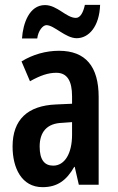

<svg xmlns="http://www.w3.org/2000/svg" viewBox="-20 -830 489 794"><path d="M71 -671H134C138 -703 157 -726 172 -726C204 -726 251 -672 297 -672C347 -672 391 -720 394 -810H331C325 -781 313 -756 294 -756C254 -756 217 -809 166 -809C101 -809 75 -733 71 -671ZM224 -620C170 -620 116 -605 69 -576L104 -494C147 -518 179 -529 213 -529C258 -529 278 -495 278 -432V-401L211 -398C95 -393 32 -336 32 -224C32 -136 69 -56 156 -56C217 -56 255 -84 287 -140H289L306 -66H388V-429C388 -555 334 -620 224 -620ZM237 -322 278 -325V-273C278 -194 247 -145 200 -145C164 -145 144 -169 144 -224C144 -284 174 -320 237 -322Z"/></svg>

Font: Noto Sans Malayalam UI ExtraCondensed SemiBold
Style: Regular
Weight: 600
Width: 2
Designer: Jelle Bosma - Monotype Design Team
Foundry: Monotype Imaging Inc.
Version: Version 2.104